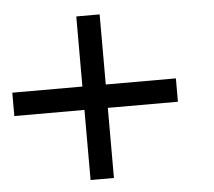

<svg xmlns="http://www.w3.org/2000/svg" viewBox="-46 -800 759 682"><g transform="rotate(-5 333.5 -458.5)"><path d="M333.3 -166.7H250V-416.7H0V-500H250V-750H333.3V-500H583.3V-416.7H333.3Z"/></g></svg>

Font: Galmuri11 Regular
Style: Regular
Weight: 400
Designer: Minseo Lee (Quiple)
Version: Version 2.356;hotconv 1.1.0;makeotfexe 2.6.0 DEVELOPMENT